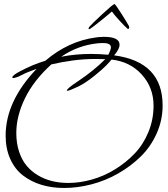

<svg xmlns="http://www.w3.org/2000/svg" viewBox="-20 -867 836 954"><path d="M496 -684Q574 -684 574 -645Q574 -623 547 -592Q788 -560 788 -343Q788 -270 758.5 -204Q729 -138 679.5 -89.5Q630 -41 567 -5Q504 31 434.5 49Q365 67 298 67Q238 67 186.5 51.5Q135 36 94.5 5Q54 -26 31 -77Q8 -128 8 -193Q8 -364 162 -525Q111 -507 90 -495Q85 -493 81 -491Q77 -489 73 -487Q69 -485 65.5 -484Q62 -483 59 -482Q56 -481 53.5 -480.5Q51 -480 49.5 -479.5Q48 -479 46 -479Q42 -480 41 -482Q41 -493 82 -514Q142 -546 205 -565Q320 -663 457 -681Q459 -681 461 -681.5Q463 -682 465 -682Q467 -682 469.5 -682.5Q472 -683 474 -683Q476 -683 478 -683Q480 -683 482.5 -683Q485 -683 487 -683.5Q489 -684 491.5 -684Q494 -684 496 -684ZM518 -595Q531 -619 531 -632Q531 -653 493 -653Q489 -653 485 -653Q481 -653 476.5 -652.5Q472 -652 467 -652Q367 -642 284 -585Q354 -599 433 -599Q453 -599 474.5 -598Q496 -597 518 -595ZM61 -206Q61 -156 74.5 -114.5Q88 -73 111.5 -44.5Q135 -16 167.5 3.5Q200 23 238 32.5Q276 42 319 42Q377 42 437 25Q497 8 551.5 -25.5Q606 -59 649 -104Q692 -149 717.5 -211Q743 -273 743 -342Q743 -432 684.5 -496.5Q626 -561 534 -571Q527 -562 509 -543Q491 -524 449.5 -490.5Q408 -457 371 -438Q325 -416 315 -416Q312 -416 312 -417Q312 -427 367 -463Q445 -515 503 -573Q480 -574 455 -574Q398 -574 342 -566.5Q286 -559 235 -547Q147 -467 104 -378.5Q61 -290 61 -206ZM614 -724Q601 -735 573.5 -765Q546 -795 536 -810Q523 -798 480 -763.5Q437 -729 428 -724Q425 -722 423 -722Q420 -722 420 -725Q420 -726 421 -728.5Q422 -731 424 -734Q434 -746 487 -795.5Q540 -845 549 -847Q554 -845 583 -799.5Q612 -754 621 -737Q622 -734 622 -730Q621 -724 617 -723Q617 -723 616 -723Q615 -723 614 -724Z"/></svg>

Font: Bilbo Swash Caps
Style: Regular
Weight: 400
Designer: Robert E. Leuschke
Foundry: Robert E. Leuschke
Version: Version 1.002